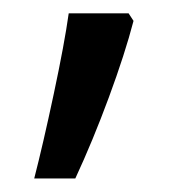

<svg xmlns="http://www.w3.org/2000/svg" viewBox="-20 -136 285 285"><path d="M170.9 -116.2 178.2 -105Q165.5 -56.2 141.6 8.5Q117.7 73.2 91.8 128.9H30.8Q43.9 78.1 59.8 3.4Q75.7 -71.3 82 -116.2Z"/></svg>

Font: f02034202
Style: Regular
Weight: 400
Foundry: Ascender Corporation
Version: Version 1.10